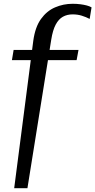

<svg xmlns="http://www.w3.org/2000/svg" viewBox="-20 -772 504 1015"><path d="M52 -508H395L385 -454H43ZM364 -696Q335 -696 312.5 -683.5Q290 -671 274.5 -642Q259 -613 251 -563L125 223H55L156 -557Q166 -629 196.5 -671.5Q227 -714 271 -733Q315 -752 364 -752Q386 -752 405 -749.5Q424 -747 439 -743Q454 -739 464 -733L454 -672Q435 -682 412.5 -689Q390 -696 364 -696Z"/></svg>

Font: Roboto Serif 20pt
Style: Italic
Weight: 400
Italic angle: -10°
Designer: Greg Gazdowicz
Foundry: Commercial Type
Version: Version 1.008